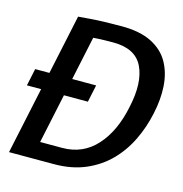

<svg xmlns="http://www.w3.org/2000/svg" viewBox="-101 -769 819 861"><g transform="rotate(15 308.0 -338.0)"><path d="M17 0 159 -667Q159 -667 214.5 -671.5Q270 -676 359 -676Q445 -676 499 -648.5Q553 -621 579.5 -573.5Q606 -526 610 -465Q614 -404 599 -336Q585 -269 555.5 -208Q526 -147 480 -100.5Q434 -54 370.5 -27Q307 0 225 0ZM140 -80H242Q338 -80 400.5 -149Q463 -218 487 -336Q513 -454 479 -525Q445 -596 342 -596Q298 -596 273.5 -594.5Q249 -593 249 -593ZM17 -310 34 -390H317L300 -310Z"/></g></svg>

Font: Epunda Sans Medium
Style: Italic
Weight: 500
Italic angle: -12.0243°
Designer: Simon Atzbach
Foundry: typofactur
Version: Version 2.204; ttfautohint (v1.8.4.7-5d5b)